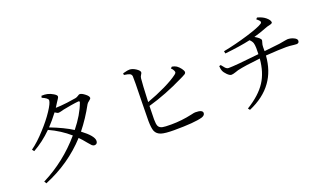

<svg xmlns="http://www.w3.org/2000/svg" viewBox="-74 -1273 3147 1838"><g transform="rotate(-20 1500.0 -354.0)"><path d="M152.3 44.9 138.7 22.5Q373 -95.7 546.9 -298.8Q458 -377 340.8 -430.7Q249 -339.8 148.4 -284.2L132.8 -304.7Q204.1 -355.5 281.2 -441.4Q351.6 -517.6 400.4 -591.3Q449.2 -665 449.2 -693.4Q449.2 -714.8 389.6 -740.2L394.5 -758.8Q427.7 -760.7 453.1 -754.9Q483.4 -748 511.7 -730.5Q541 -712.9 541 -699.2Q541 -689.5 528.3 -671.9Q518.6 -658.2 512.7 -648.4Q498 -624 484.4 -603.5H494.1Q526.4 -603.5 601.6 -612.3Q669.9 -621.1 693.4 -626Q708 -628.9 723.6 -639.6Q735.4 -648.4 743.2 -648.4Q762.7 -648.4 793.9 -624Q826.2 -599.6 826.2 -581.1Q826.2 -571.3 806.6 -557.1Q787.1 -543 781.2 -531.2Q714.8 -409.2 632.8 -306.6Q742.2 -224.6 742.2 -174.8Q743.2 -159.2 734.4 -149.4Q725.6 -139.6 710 -139.6Q698.2 -139.6 685.5 -150.4Q677.7 -158.2 655.3 -184.6Q620.1 -228.5 590.8 -257.8Q410.2 -60.5 152.3 44.9ZM582 -341.8Q677.7 -460.9 717.8 -571.3Q723.6 -586.9 707 -586.9Q681.6 -585 627.9 -576.2Q574.2 -567.4 547.9 -561.5Q542 -560.5 530.3 -556.6Q503.9 -549.8 494.1 -549.8Q481.4 -549.8 458 -566.4Q409.2 -502 359.4 -449.2Q496.1 -396.5 582 -341.8Z M1475.6 -14.6Q1385.7 -14.6 1345.7 -27.3Q1303.7 -41 1288.1 -77.1Q1275.4 -108.4 1274.4 -181.6Q1274.4 -217.8 1277.3 -375Q1283.2 -609.4 1280.3 -635.7Q1277.3 -655.3 1259.8 -663.1Q1245.1 -669.9 1204.1 -675.8L1203.1 -693.4Q1206.1 -694.3 1211.9 -695.3Q1253.9 -707 1272.5 -706.1Q1302.7 -705.1 1335.9 -683.1Q1369.1 -661.1 1369.1 -643.6Q1369.1 -634.8 1360.4 -623Q1349.6 -607.4 1347.7 -590.8Q1341.8 -541 1334 -352.5Q1432.6 -387.7 1523.4 -431.6Q1613.3 -475.6 1660.2 -511.7Q1672.9 -521.5 1675.3 -528.8Q1677.7 -536.1 1671.9 -548.8Q1666 -563.5 1648.4 -581.1L1663.1 -593.8Q1689.5 -589.8 1709 -577.1Q1729.5 -562.5 1746.6 -539.6Q1763.7 -516.6 1763.7 -502Q1763.7 -492.2 1753.9 -484.4Q1747.1 -479.5 1725.6 -468.8Q1710 -461.9 1701.2 -457Q1515.6 -365.2 1333 -313.5Q1330.1 -225.6 1330.1 -177.7Q1330.1 -128.9 1339.8 -108.4Q1350.6 -86.9 1380.9 -80.1Q1404.3 -75.2 1468.8 -75.2Q1574.2 -75.2 1679.7 -98.6Q1711.9 -106.4 1722.7 -106.4Q1797.9 -106.4 1797.9 -73.2Q1797.9 -49.8 1765.6 -38.1Q1685.5 -14.6 1475.6 -14.6Z M2224.6 50.8 2210 32.2Q2345.7 -50.8 2408.2 -147.5Q2468.8 -240.2 2480.5 -378.9Q2323.2 -362.3 2247.1 -344.7Q2236.3 -341.8 2217.8 -335Q2188.5 -325.2 2173.8 -325.2Q2156.2 -325.2 2131.8 -349.6Q2108.4 -373 2099.6 -394.5Q2092.8 -409.2 2090.8 -443.4L2107.4 -448.2Q2127.9 -420.9 2137.7 -411.1Q2153.3 -395.5 2169.9 -395.5Q2236.3 -395.5 2482.4 -422.9Q2483.4 -443.4 2483.4 -485.4Q2482.4 -519.5 2476.6 -537.1Q2468.8 -558.6 2448.2 -577.1Q2343.8 -553.7 2187.5 -537.1L2182.6 -561.5Q2305.7 -585 2437.5 -625Q2564.5 -664.1 2600.6 -688.5Q2613.3 -697.3 2609.4 -709Q2604.5 -721.7 2577.1 -743.2L2589.8 -756.8Q2639.6 -744.1 2670.9 -718.8Q2707 -689.5 2707 -665Q2707 -654.3 2676.8 -647.5Q2660.2 -644.5 2652.3 -641.6Q2558.6 -605.5 2502.9 -590.8Q2526.4 -577.1 2543 -563.5Q2560.5 -546.9 2560.5 -538.1Q2560.5 -530.3 2555.7 -516.6Q2547.9 -494.1 2547.9 -470.7Q2547.9 -450.2 2547.9 -429.7Q2621.1 -436.5 2705.1 -447.3Q2737.3 -452.1 2765.6 -458Q2783.2 -461.9 2792 -461.9Q2824.2 -461.9 2853.5 -448.2Q2885.7 -433.6 2885.7 -414.1Q2885.7 -387.7 2858.4 -387.7Q2852.5 -387.7 2832 -389.6Q2788.1 -395.5 2756.8 -395.5Q2686.5 -395.5 2545.9 -385.7Q2534.2 -232.4 2458 -127Q2378.9 -15.6 2224.6 50.8Z"/></g></svg>

Font: Bpmf Zihi Only R
Style: R
Weight: 400
Foundry: But Ko
Version: Version 1.320